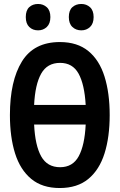

<svg xmlns="http://www.w3.org/2000/svg" viewBox="-20 -938 603 968"><path d="M281 10Q193 10 137.5 -36Q82 -82 56 -164.5Q30 -247 30 -358Q30 -530 90.5 -628Q151 -726 282 -726Q370 -726 425.5 -680.5Q481 -635 507 -552Q533 -469 533 -358Q533 -247 507 -164.5Q481 -82 425.5 -36Q370 10 281 10ZM283 -621Q218 -621 187.5 -566.5Q157 -512 152 -409H412Q406 -513 376 -567Q346 -621 283 -621ZM283 -95Q347 -95 377 -150.5Q407 -206 412 -310H152Q157 -205 187.5 -150Q218 -95 283 -95ZM390 -785Q363 -785 345 -802Q327 -819 327 -852Q327 -886 345 -902Q363 -918 390 -918Q416 -918 434 -901.5Q452 -885 452 -852Q452 -819 434 -802Q416 -785 390 -785ZM172 -785Q145 -785 127.5 -802Q110 -819 110 -852Q110 -886 127.5 -902Q145 -918 172 -918Q198 -918 216 -901.5Q234 -885 234 -852Q234 -819 216 -802Q198 -785 172 -785Z"/></svg>

Font: Noto Sans Mono SemiCondensed SemiBold
Style: Regular
Weight: 600
Width: 4
Designer: Monotype Design Team
Foundry: Monotype Imaging Inc.
Version: Version 2.014; ttfautohint (v1.8.4.7-5d5b)